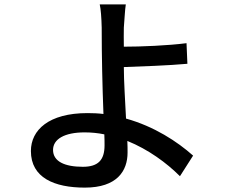

<svg xmlns="http://www.w3.org/2000/svg" viewBox="-20 -809 1040 876"><path d="M801 -5 861 -99C789 -163 684 -232 555 -268C551 -349 545 -439 545 -503C626 -506 747 -510 835 -518L831 -612C746 -601 623 -596 545 -596C545 -628 544 -658 545 -683C548 -718 550 -765 554 -789H435C440 -768 443 -726 444 -683C444 -551 447 -420 452 -289C428 -292 404 -293 379 -293C203 -293 121 -216 121 -120C121 2 228 47 367 47C514 47 562 -29 562 -113C562 -128 562 -145 561 -166C657 -127 740 -66 801 -5ZM457 -146C457 -78 427 -48 358 -48C274 -48 222 -73 222 -125C222 -174 274 -205 366 -205C397 -205 427 -202 456 -196C457 -176 457 -159 457 -146Z"/></svg>

Font: Spoqa Han Sans Neo Medium
Style: Regular
Weight: 500
Designer: [Spoqa Han Sans Neo] Dong-huui Kim ___ Younghwa Kang ___ Yujin Lee ___ [Noto Sans] Ryoko NISHIZUKA ____ (kana & ideograp
Foundry: Spoqa (http://www.spoqa-han-sans.com)
Version: Version 1.100;hotconv 1.0.109;makeotfexe 2.5.65596